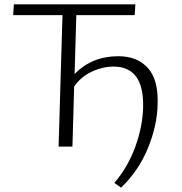

<svg xmlns="http://www.w3.org/2000/svg" viewBox="-20 -678 843 888"><path d="M527 -418Q615 -418 664 -363.5Q713 -309 709 -196Q707 -97 664 7.5Q621 112 540 190L509 168Q572 94 606 0Q640 -94 642 -183Q646 -370 505 -370Q454 -370 403.5 -346Q353 -322 323 -278L315 0H251L269 -608H41L44 -658H606L603 -608H333L325 -336Q406 -418 527 -418Z"/></svg>

Font: EauTestText Semilight
Style: Italic
Weight: 300
Italic angle: -12°
Designer: Christian Thalmann (Catharsis Fonts)
Version: Version 0.001;PS 000.001;hotconv 1.0.88;makeotf.lib2.5.64775